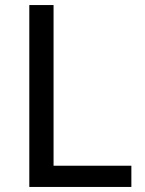

<svg xmlns="http://www.w3.org/2000/svg" viewBox="-20 -740 572 760"><path d="M96 0V-720H192V-84H500V0Z"/></svg>

Font: Kufam
Style: Regular
Weight: 400
Designer: Wael Morcos, Artur Schmal
Foundry: Original Type
Version: Version 1.301; ttfautohint (v1.8.3)